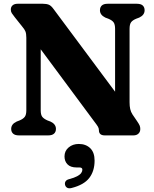

<svg xmlns="http://www.w3.org/2000/svg" viewBox="-20 -720 817 1021"><path d="M277.5 -34.5Q277.5 -18.5 267.2 -9.2Q257 0 236 0H81Q60 0 49.8 -9.2Q39.5 -18.5 39.5 -34.5Q39.5 -60 68.5 -73.5L84 -79.5Q103 -87.5 111.5 -98.5Q120 -109.5 120 -133.5V-519Q120 -541 115.2 -552.8Q110.5 -564.5 97.5 -579.5L58.5 -628.5Q48 -641.5 42.8 -649.8Q37.5 -658 37.5 -669Q37.5 -683.5 47.2 -691.8Q57 -700 73.5 -700H208Q227 -700 239.5 -695Q252 -690 265.5 -671L616 -200L592 -121V-566.5Q592 -590 584.2 -601Q576.5 -612 556 -620.5L540 -626.5Q511.5 -640.5 511.5 -665.5Q511.5 -681.5 521.5 -690.8Q531.5 -700 552.5 -700H707.5Q729 -700 739 -690.8Q749 -681.5 749 -665.5Q749 -640 720.5 -626.5L704.5 -620.5Q685 -612.5 677 -601.5Q669 -590.5 669 -566.5V-175.5Q669 -155 672.5 -139.8Q676 -124.5 684.5 -111.5L709 -75.5Q720 -59.5 723 -51.5Q726 -43.5 726 -34Q726 -18.5 716 -9.2Q706 0 689.5 0H537.5Q506 0 506 -27.5Q506 -37.5 500.8 -46.5Q495.5 -55.5 479 -77L146 -526L196.5 -572V-133.5Q196.5 -110 204.5 -99.2Q212.5 -88.5 232.5 -79.5L248.5 -73.5Q277.5 -60 277.5 -34.5ZM387.5 170.5Q355 170.5 339 154Q323 137.5 323 112Q323 82.5 345 64Q367 45.5 399 45.5Q436.5 45.5 459.8 68Q483 90.5 483 134Q483 189.5 454.8 226.2Q426.5 263 361.5 279.5Q346.5 283.5 337.5 278.5Q328.5 273.5 326 263Q323.5 252.5 328.8 244.2Q334 236 348 232.5Q375 225.5 390.2 217.2Q405.5 209 411.8 200Q418 191 418 182.5Q418 170.5 402.5 170.5Z"/></svg>

Font: Fraunces 28pt Soft Wonky
Style: Bold
Weight: 700
Version: Version 1.000;[b76b70a41]